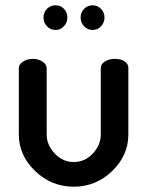

<svg xmlns="http://www.w3.org/2000/svg" viewBox="-20 -696 555 724"><path d="M51 -189V-439Q51 -453 66.5 -463.5Q82 -474 104 -474Q125 -474 140.5 -463.5Q156 -453 156 -439V-189Q156 -149 186.5 -117Q217 -85 258 -85Q300 -85 330 -117Q360 -149 360 -189V-440Q360 -454 375.5 -464Q391 -474 413 -474Q436 -474 450 -464.5Q464 -455 464 -440V-189Q464 -110 403 -51Q342 8 258 8Q174 8 112.5 -51Q51 -110 51 -189ZM190 -676Q209 -676 221.5 -662.5Q234 -649 234 -630Q234 -611 221 -597Q208 -583 190 -583Q170 -583 157 -597Q144 -611 144 -630Q144 -649 157 -662.5Q170 -676 190 -676ZM297 -662.5Q310 -676 329 -676Q348 -676 361 -662.5Q374 -649 374 -630Q374 -611 361 -597Q348 -583 329 -583Q310 -583 297 -597Q284 -611 284 -630Q284 -649 297 -662.5Z"/></svg>

Font: AkaAcidDosis
Style: SemiBold
Weight: 600
Designer: Edgar Tolentino, Pablo Impallari, Igino Marini, Cyberella
Foundry: Edgar Tolentino, Pablo Impallari, Igino Marini, Cyberella
Version: Version 1.007